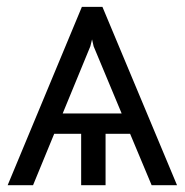

<svg xmlns="http://www.w3.org/2000/svg" viewBox="-20 -544 542 564"><path d="M425.4 0H500L280.9 -523.8H220.5L2.5 0H77.1L139.2 -150.9H218.4V0H290.1V-150.9H362.2ZM245.4 -408 250.4 -428.3 255 -408 337.4 -210.6H164.1Z"/></svg>

Font: Karasuma Gothic
Style: Light
Weight: 300
Designer: Rasmus Andersson / Ryoko Nishizuka
Foundry: rsms
Version: Version 1.00